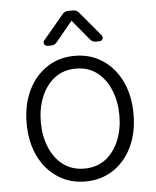

<svg xmlns="http://www.w3.org/2000/svg" viewBox="-54 -802 699 859"><g transform="rotate(-5 295.5 -372.5)"><path d="M170.8 -24.5Q116.1 -60.4 85.9 -123.6Q55.4 -187.5 55.4 -270.2Q55.4 -353.7 85.9 -417.6Q116.5 -481.2 170.8 -517Q224.8 -552.9 295.8 -552.9Q365.8 -552.9 420.5 -517Q474.4 -481.2 505 -417.6Q535.5 -353.7 535.5 -270.2Q535.5 -187.5 505 -123.6Q474.8 -60.4 420.5 -24.5Q365.8 11.4 295.5 11.4Q224.8 11.4 170.8 -24.5ZM139.6 -158.4Q160.5 -106.9 199.6 -77.1Q239.3 -46.5 295.5 -46.5Q351.9 -46.5 391.7 -77.1Q430.4 -107.2 451.3 -158.4Q471.9 -208.5 471.9 -270.2Q471.9 -331.7 451.3 -382.5Q430.8 -433.6 391.7 -464.5Q352.3 -495.4 295.5 -495.4Q239 -495.4 199.6 -464.5Q160.5 -433.9 139.6 -382.5Q119 -331.7 119 -270.2Q119 -208.5 139.6 -158.4ZM166.2 -633.5 259.6 -744.7Q263.8 -750 270.1 -752.8Q276.3 -755.7 283.4 -755.7H307.5Q322.1 -755.7 331.3 -744.7L424.4 -633.5Q427.9 -629.6 427.9 -623.6Q427.9 -617.5 423.7 -612.7Q419.4 -608 412.6 -608H394.9Q388.1 -608 381.7 -611Q375.4 -614 371.1 -619.3L295.5 -710.6L219.8 -619.3Q210.2 -608 196 -608H178.3Q171.5 -608 167.1 -612.7Q162.6 -617.5 162.6 -623.9Q162.6 -629.6 166.2 -633.5Z"/></g></svg>

Font: DeltaSans Light
Style: Regular
Weight: 300
Designer: Rasmus Andersson
Foundry: rsms
Version: Version 3.012